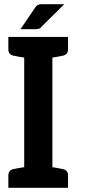

<svg xmlns="http://www.w3.org/2000/svg" viewBox="-20 -900 409 920"><path d="M281 -633C298 -637 306 -647 306 -664V-723H231H96H20V-664C20 -647 28 -637 45 -633C46 -633 48 -633 51 -632C54 -632 59 -630 66 -629C73 -628 84 -626 96 -624V-99C84 -97 73 -95 66 -94C59 -93 54 -92 51 -91C48 -91 46 -90 45 -90C28 -86 20 -76 20 -59V0H96H231H306V-59C306 -76 298 -86 281 -90C280 -90 278 -91 275 -91C272 -91 267 -93 260 -94C253 -95 243 -97 231 -99V-624C243 -626 253 -628 260 -629C267 -630 272 -632 275 -632C278 -632 280 -633 281 -633ZM288 -880H181C177 -880 174 -879 170 -879C166 -879 164 -878 162 -876C158 -875 156 -873 153 -870C151 -867 148 -864 146 -860L78 -760H152C155 -760 157 -761 160 -761C163 -761 166 -762 168 -763C169 -764 173 -765 175 -767C177 -769 179 -771 181 -774Z"/></svg>

Font: SVN-Aleo
Style: Bold
Weight: 700
Designer: Alessio Laiso
Version: Version 1.2.2